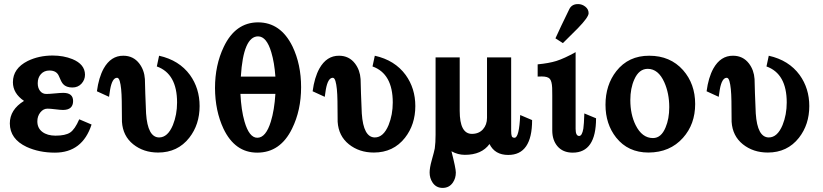

<svg xmlns="http://www.w3.org/2000/svg" viewBox="-20 -731 4046 944"><path d="M430.2 -118.7Q385.3 19.5 250 19.5Q172.4 19.5 110.8 -8.8Q28.8 -47.4 28.3 -124Q28.3 -191.9 98.1 -234.9Q43.5 -272 43.5 -326.7Q43.5 -394.5 116.2 -431.2Q171.4 -458 238.8 -458Q292 -458 335.9 -440.4Q397.5 -415 397.9 -363.8Q397.9 -338.4 380.6 -319.6Q363.3 -300.8 335.9 -300.8Q305.7 -300.8 290.5 -317.4Q281.2 -327.6 270 -356Q258.8 -384.3 223.1 -384.3Q197.3 -384.3 181.4 -366.9Q165.5 -349.6 165.5 -321.8Q165.5 -298.8 177 -283.9Q188.5 -269 208 -269Q221.7 -269 249.8 -271.7Q277.8 -274.4 291 -274.4Q339.4 -274.4 339.4 -234.4Q339.4 -190.9 290.5 -190.4Q277.8 -190.4 252.4 -193.6Q227.1 -196.8 213.4 -196.8Q192.9 -196.8 178.2 -178.2Q163.6 -159.7 163.6 -134.3Q163.6 -101.1 188.2 -82.5Q212.9 -64 252.9 -64Q301.3 -64 324.7 -79.3Q348.1 -94.7 369.6 -144.5Z M961.4 -209.5Q961.4 -118.7 910.6 -53.7Q853.5 19 757.3 19Q685.5 19 634.8 -21.7Q584 -62.5 579.6 -132.3Q579.6 -183.6 578.6 -234.4Q577.6 -302.2 568.8 -332Q564 -348.6 555.7 -348.6Q531.7 -348.6 521.5 -291Q520 -283.2 516.1 -254.9L456.5 -282.2Q465.3 -349.6 489.7 -394Q525.4 -457.5 586.4 -457Q635.7 -457 665 -418.5Q689.5 -386.2 692.4 -342.3Q693.4 -285.2 698.2 -173.3Q706.1 -55.7 762.2 -55.2Q804.7 -55.2 830.1 -116.2Q850.6 -167 850.6 -227.1Q850.6 -368.7 751 -404.3L762.2 -457Q860.8 -435.1 914.1 -362.3Q961.4 -296.4 961.4 -209.5Z M1460.4 -302.2Q1460.4 -188.5 1416 -98.6Q1358.4 19.5 1244.6 19.5Q1134.8 19.5 1078.6 -98.6Q1037.6 -186.5 1037.1 -298.3Q1037.1 -410.6 1080.1 -500.5Q1137.2 -620.6 1248.5 -621.1Q1359.9 -621.1 1418 -502.9Q1460.4 -414.6 1460.4 -302.2ZM1334 -354.5Q1329.1 -423.3 1314 -473.6Q1291 -551.8 1249 -552.2Q1176.3 -552.2 1164.1 -354.5ZM1334 -269.5H1162.1Q1166 -189.5 1182.1 -133.8Q1205.1 -53.7 1245.1 -53.7Q1287.1 -53.7 1311.5 -132.8Q1329.1 -189.5 1334 -269.5Z M2022 -209.5Q2022 -118.7 1971.2 -53.7Q1914.1 19 1817.9 19Q1746.1 19 1695.3 -21.7Q1644.5 -62.5 1640.1 -132.3Q1640.1 -183.6 1639.2 -234.4Q1638.2 -302.2 1629.4 -332Q1624.5 -348.6 1616.2 -348.6Q1592.3 -348.6 1582 -291Q1580.6 -283.2 1576.7 -254.9L1517.1 -282.2Q1525.9 -349.6 1550.3 -394Q1585.9 -457.5 1647 -457Q1696.3 -457 1725.6 -418.5Q1750 -386.2 1752.9 -342.3Q1753.9 -285.2 1758.8 -173.3Q1766.6 -55.7 1822.8 -55.2Q1865.2 -55.2 1890.6 -116.2Q1911.1 -167 1911.1 -227.1Q1911.1 -368.7 1811.5 -404.3L1822.8 -457Q1921.4 -435.1 1974.6 -362.3Q2022 -296.4 2022 -209.5Z M2596.2 -140.6Q2596.2 31.2 2478.5 30.8Q2413.1 30.8 2386.7 -22.9Q2348.1 30.3 2265.6 30.3Q2231 30.3 2199.7 12.7Q2221.2 96.7 2221.2 117.2Q2221.2 145 2207 166Q2189 192.9 2156.2 192.9Q2124 192.9 2106.4 166Q2092.3 144.5 2092.3 117.2Q2092.3 94.2 2102.5 57.6Q2115.2 12.7 2117.7 -1.5Q2121.6 -29.8 2121.6 -68.8V-448.7H2240.2V-186Q2240.2 -72.8 2300.3 -72.8Q2334.5 -72.8 2354.5 -95.2Q2374.5 -117.7 2374.5 -151.9V-448.7H2493.2V-88.4Q2493.2 -69.3 2496.1 -61.5Q2499 -53.7 2509.8 -53.7Q2532.7 -53.7 2537.6 -165.5Z M2910.6 -149.4Q2910.6 19.5 2795.9 19.5Q2747.1 19.5 2720.2 -12.7Q2695.8 -42 2695.3 -87.9V-261.7Q2695.3 -292.5 2694.8 -298.8Q2693.4 -332 2683.1 -343.5Q2672.9 -355 2643.6 -355Q2634.8 -355 2623.5 -354.5V-414.6Q2678.7 -419.9 2715.3 -431.2Q2754.9 -443.8 2810.1 -474.6V-97.2Q2810.1 -62.5 2827.6 -62.5Q2841.8 -62.5 2848.1 -98.6Q2851.1 -117.7 2853 -173.3ZM2820.8 -591.8Q2793.9 -565.9 2747.6 -519L2710.9 -542.5Q2733.9 -593.8 2779.8 -687.5Q2792.5 -711.4 2822.8 -710.9Q2841.8 -710.9 2857.9 -698.2Q2874 -685.5 2874 -666Q2874 -646.5 2820.8 -591.8Z M3397.9 -219.7Q3397.9 -120.1 3337.9 -53.2Q3273.9 18.6 3168.5 19Q3067.9 19 3009.3 -54.7Q2957 -121.1 2957 -215.8Q2957 -313 3010.3 -381.3Q3070.3 -457.5 3172.4 -457Q3275.4 -457 3338.4 -386.2Q3397.9 -318.4 3397.9 -219.7ZM3270.5 -204.1Q3270.5 -272 3246.1 -326.7Q3216.8 -392.1 3165 -392.6Q3121.6 -392.6 3098.6 -340.3Q3079.1 -296.9 3079.1 -238.8Q3079.1 -168.9 3105 -116.2Q3136.7 -52.2 3190.4 -52.2Q3231 -52.2 3252.4 -104.5Q3270.5 -147 3270.5 -204.1Z M3959 -209.5Q3959 -118.7 3908.2 -53.7Q3851.1 19 3754.9 19Q3683.1 19 3632.3 -21.7Q3581.5 -62.5 3577.1 -132.3Q3577.1 -183.6 3576.2 -234.4Q3575.2 -302.2 3566.4 -332Q3561.5 -348.6 3553.2 -348.6Q3529.3 -348.6 3519 -291Q3517.6 -283.2 3513.7 -254.9L3454.1 -282.2Q3462.9 -349.6 3487.3 -394Q3522.9 -457.5 3584 -457Q3633.3 -457 3662.6 -418.5Q3687 -386.2 3689.9 -342.3Q3690.9 -285.2 3695.8 -173.3Q3703.6 -55.7 3759.8 -55.2Q3802.2 -55.2 3827.6 -116.2Q3848.1 -167 3848.1 -227.1Q3848.1 -368.7 3748.5 -404.3L3759.8 -457Q3858.4 -435.1 3911.6 -362.3Q3959 -296.4 3959 -209.5Z"/></svg>

Font: Accordance
Style: Bold
Weight: 700
Version: Version 1.2 (build January 31, 2020) Miklal Software Solutio